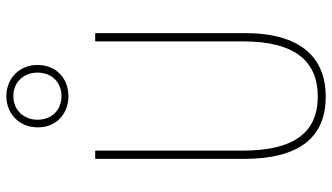

<svg xmlns="http://www.w3.org/2000/svg" viewBox="-240 -793 1043 603"><g transform="rotate(-90 281.5 -491.5)"><path d="M281 -798C336 -798 379 -836 379 -895C379 -953 336 -993 281 -993C227 -993 183 -954 183 -894C183 -833 229 -798 281 -798ZM281 -820C237 -820 207 -851 207 -895C207 -938 237 -971 281 -971C325 -971 355 -939 355 -895C355 -852 326 -820 281 -820ZM279 10C402 10 479 -68 479 -244V-714H453V-249C453 -86 390 -15 280 -15C165 -15 110 -92 110 -251V-714H84V-247C84 -78 148 10 279 10Z"/></g></svg>

Font: Noto Sans Mono SemiCondensed Thin
Style: Regular
Weight: 100
Width: 4
Designer: Monotype Design Team
Foundry: Monotype Imaging Inc.
Version: Version 2.014